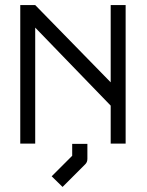

<svg xmlns="http://www.w3.org/2000/svg" viewBox="-20 -617 580 758"><path d="M60 -50V-597H119L417 -292V-597H476V-50H417V-200L119 -508V-50ZM265 -49H325V10Q325 23 317 31L227 121L184 79L265 -2Z"/></svg>

Font: 3270 Nerd Font Mono
Style: Regular
Weight: 400
Monospace: yes
Version: Version 3.0.1;Nerd Fonts 3.0.0